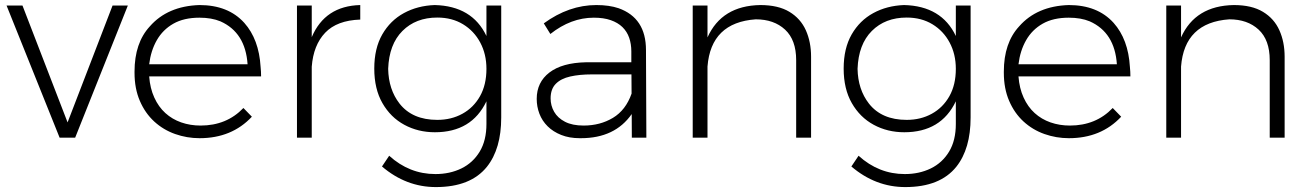

<svg xmlns="http://www.w3.org/2000/svg" viewBox="-20 -545 5188 760"><path d="M277.5 0H216L6 -523H69L247.5 -60.5L425.5 -523H486Z M770 2Q720 2 673.2 -14.5Q626.5 -31 590.5 -64Q554.5 -97 533.5 -145.8Q512.5 -194.5 512.5 -257V-261.5Q512.5 -375 573 -440.5Q643.5 -521 769.5 -525Q883.5 -525 947 -454.5Q1005 -389.5 1011.5 -280.5Q1013.5 -261.5 1013.5 -242.5H570.5Q574 -195.5 590.8 -158.8Q607.5 -122 634.5 -97.5Q661.5 -73 697.2 -60.5Q733 -48 774 -48Q877 -48 943.5 -117.5L977 -83Q897.5 2 770 2ZM960 -290.5Q951.5 -416.5 852.5 -460.5Q817.5 -475 769.5 -475Q708 -475 666.2 -451.2Q624.5 -427.5 600.8 -386Q577 -344.5 570.5 -290.5Z M1214 0H1155.5V-523H1214V-398Q1266.5 -521.5 1406 -525V-467.5Q1314 -464.5 1267.2 -415.5Q1220.5 -366.5 1214 -281Z M1705.5 195.5Q1587.5 195.5 1492 114L1520.5 71.5Q1600.5 144 1703.5 144Q1760.5 144 1806.2 121.8Q1852 99.5 1878.8 55.2Q1905.5 11 1905.5 -54.5V-144Q1847 -21.5 1701.5 -21.5Q1635 -21.5 1580.5 -51Q1526 -80.5 1493.8 -136.8Q1461.5 -193 1461.5 -273.5Q1461.5 -353.5 1493.2 -408.8Q1525 -464 1578.8 -493.2Q1632.5 -522.5 1700.5 -525Q1849 -521.5 1905.5 -402.5V-523H1964V-80Q1964 44 1907.5 115Q1843 195.5 1705.5 195.5ZM1711 -70.5Q1766.5 -70.5 1810.5 -94.8Q1854.5 -119 1880 -164.2Q1905.5 -209.5 1905.5 -272.5Q1905.5 -330.5 1881 -376.5Q1856.5 -422.5 1812.8 -449Q1769 -475.5 1711 -475.5Q1626 -475.5 1573 -422.5Q1520 -369.5 1516.5 -272.5Q1518 -191 1561.5 -135Q1612 -70.5 1711 -70.5Z M2279.5 2H2275Q2233.5 2 2201.5 -10.8Q2169.5 -23.5 2147.8 -45Q2126 -66.5 2115.2 -94.8Q2104.5 -123 2104.5 -153.5Q2104.5 -219.5 2154.8 -258Q2205 -296.5 2299.5 -298.5H2479V-341.5Q2479 -371 2470.5 -395.5Q2462 -420 2443.8 -437.8Q2425.5 -455.5 2397.5 -465.2Q2369.5 -475 2330.5 -475Q2240 -475 2158.5 -410.5L2132.5 -452.5Q2232 -525 2340.5 -525Q2391.5 -525 2428.5 -512.5Q2537 -474 2537 -347L2538.5 0H2481L2480.5 -93.5Q2414 2 2279.5 2ZM2290 -48Q2355.5 -48 2406.2 -78.5Q2457 -109 2480 -174.5L2479.5 -250.5H2322Q2274 -250.5 2237.2 -242.2Q2200.5 -234 2180 -213.2Q2159.5 -192.5 2159.5 -155.5Q2159.5 -127 2173.5 -102.5Q2187.5 -78 2216.5 -63Q2245.5 -48 2290 -48Z M3190.5 0H3131.5V-307Q3131.5 -387 3087.5 -427.8Q3043.5 -468.5 2971.5 -468.5Q2794 -456 2780.5 -281.5V0H2722V-523H2780.5V-397Q2837 -522.5 2989.5 -525Q3060.5 -525 3104.8 -498.2Q3149 -471.5 3169.8 -425.2Q3190.5 -379 3190.5 -320.5Z M3563.5 195.5Q3445.5 195.5 3350 114L3378.5 71.5Q3458.5 144 3561.5 144Q3618.5 144 3664.2 121.8Q3710 99.5 3736.8 55.2Q3763.5 11 3763.5 -54.5V-144Q3705 -21.5 3559.5 -21.5Q3493 -21.5 3438.5 -51Q3384 -80.5 3351.8 -136.8Q3319.5 -193 3319.5 -273.5Q3319.5 -353.5 3351.2 -408.8Q3383 -464 3436.8 -493.2Q3490.5 -522.5 3558.5 -525Q3707 -521.5 3763.5 -402.5V-523H3822V-80Q3822 44 3765.5 115Q3701 195.5 3563.5 195.5ZM3569 -70.5Q3624.5 -70.5 3668.5 -94.8Q3712.5 -119 3738 -164.2Q3763.5 -209.5 3763.5 -272.5Q3763.5 -330.5 3739 -376.5Q3714.5 -422.5 3670.8 -449Q3627 -475.5 3569 -475.5Q3484 -475.5 3431 -422.5Q3378 -369.5 3374.5 -272.5Q3376 -191 3419.5 -135Q3470 -70.5 3569 -70.5Z M4211 2Q4161 2 4114.2 -14.5Q4067.5 -31 4031.5 -64Q3995.5 -97 3974.5 -145.8Q3953.5 -194.5 3953.5 -257V-261.5Q3953.5 -375 4014 -440.5Q4084.5 -521 4210.5 -525Q4324.5 -525 4388 -454.5Q4446 -389.5 4452.5 -280.5Q4454.5 -261.5 4454.5 -242.5H4011.5Q4015 -195.5 4031.8 -158.8Q4048.5 -122 4075.5 -97.5Q4102.5 -73 4138.2 -60.5Q4174 -48 4215 -48Q4318 -48 4384.5 -117.5L4418 -83Q4338.5 2 4211 2ZM4401 -290.5Q4392.5 -416.5 4293.5 -460.5Q4258.5 -475 4210.5 -475Q4149 -475 4107.2 -451.2Q4065.5 -427.5 4041.8 -386Q4018 -344.5 4011.5 -290.5Z M5065 0H5006V-307Q5006 -387 4962 -427.8Q4918 -468.5 4846 -468.5Q4668.5 -456 4655 -281.5V0H4596.5V-523H4655V-397Q4711.5 -522.5 4864 -525Q4935 -525 4979.2 -498.2Q5023.5 -471.5 5044.2 -425.2Q5065 -379 5065 -320.5Z"/></svg>

Font: Argentum Novus Light
Style: Regular
Weight: 300
Designer: Julieta Ulanovsky (font) & Cristiano Sobral (main changes)
Foundry: Julieta Ulanovsky (font) & Cristiano Sobral (main changes)
Version: Version 3.00;November 27, 2020;FontCreator 13.0.0.2655 64-bi